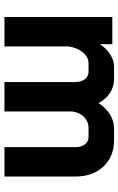

<svg xmlns="http://www.w3.org/2000/svg" viewBox="150 -698 547 888"><g transform="rotate(90 424.0 -253.5)"><path d="M796 -328V0H660V-328Q660 -356 647 -372.5Q634 -389 613 -389H570Q542 -389 521 -368.5Q500 -348 495 -314V0H359V-327Q359 -355 346 -372Q333 -389 312 -389H273Q244 -389 222 -363Q200 -337 194 -295V0H58V-499H184V-441Q202 -471 230.5 -489Q259 -507 288 -507H344Q380 -507 409.5 -488Q439 -469 456 -435Q478 -469 508.5 -488Q539 -507 573 -507H628Q704 -507 750 -457.5Q796 -408 796 -328Z"/></g></svg>

Font: Stavian Bold
Style: Bold
Weight: 700
Version: Version 1.000; ttfautohint (v1.6)